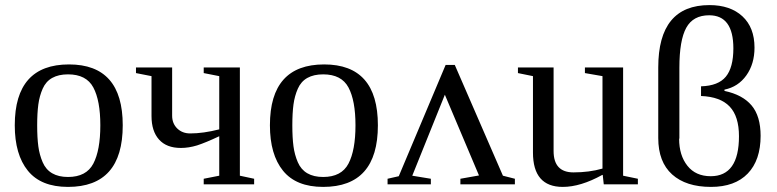

<svg xmlns="http://www.w3.org/2000/svg" viewBox="-20 -724 3050 754"><path d="M251 -471Q462 -471 462 -232Q462 10 247 10Q141 10 89.5 -53.5Q38 -117 38 -232Q38 -471 251 -471ZM374 -232Q374 -329 346.5 -380.5Q319 -432 247 -432Q210 -432 185 -418Q160 -404 147.5 -375.5Q135 -347 130.5 -313.5Q126 -280 126 -232Q126 -183 130.5 -149.5Q135 -116 147.5 -87Q160 -58 185 -43.5Q210 -29 247 -29Q319 -29 346.5 -81.5Q374 -134 374 -232Z M691 -143H690Q634 -143 604.5 -176Q575 -209 575 -268V-425L514 -437V-459H656V-270Q656 -239 676 -219.5Q696 -200 727 -200Q778 -200 841 -216V-425L780 -437V-459H922V-34L978 -22V0H780V-22L841 -34V-189Q788 -164 754 -153Q721 -143 691 -143Z M1253 -471Q1464 -471 1464 -232Q1464 10 1249 10Q1143 10 1091.5 -53.5Q1040 -117 1040 -232Q1040 -471 1253 -471ZM1376 -232Q1376 -329 1348.5 -380.5Q1321 -432 1249 -432Q1212 -432 1187 -418Q1162 -404 1149.5 -375.5Q1137 -347 1132.5 -313.5Q1128 -280 1128 -232Q1128 -183 1132.5 -149.5Q1137 -116 1149.5 -87Q1162 -58 1187 -43.5Q1212 -29 1249 -29Q1321 -29 1348.5 -81.5Q1376 -134 1376 -232Z M1730 -469H1766L1955 -34L2002 -22V0H1788V-22L1861 -35L1727 -352L1599 -34L1672 -22V0H1502V-22L1546 -32Z M2347 -37H2345Q2260 10 2190 10Q2073 10 2073 -125V-425L2014 -437V-459H2154V-131Q2154 -47 2232 -47Q2294 -47 2346 -62V-425L2277 -437V-459H2427V-34L2485 -22V0H2351Z M2648 -180 2647 -179Q2647 -114 2679.5 -73Q2712 -32 2771 -32Q2882 -32 2882 -189Q2882 -267 2845.5 -305.5Q2809 -344 2733 -347V-385Q2801 -387 2830.5 -423Q2860 -459 2860 -534Q2860 -664 2765 -664Q2702 -664 2675 -615Q2648 -566 2648 -458ZM2967 -190V-191Q2967 -95 2916.5 -42.5Q2866 10 2772 10Q2674 10 2619.5 -39Q2565 -88 2565 -182V-459Q2565 -704 2766 -704Q2848 -704 2895.5 -660Q2943 -616 2943 -537Q2943 -473 2911 -428Q2879 -383 2825 -372V-367Q2896 -352 2931.5 -310Q2967 -268 2967 -190Z"/></svg>

Font: Libra Serif Modern
Style: Regular
Weight: 400
Designer: Stefan Peev, Context Ltd
Foundry: Stefan Peev, Context Ltd
Version: Version 1.000